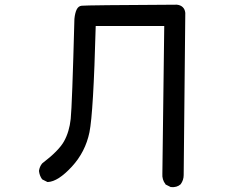

<svg xmlns="http://www.w3.org/2000/svg" viewBox="-20 -762 1040 810"><path d="M699.7 26.9 680.2 17.1 678.7 16.6 678.2 15.1Q663.1 -3.9 665 -29.8L672.9 -652.3H383.8Q378.9 -466.8 372.3 -356Q365.7 -245.1 357.4 -204.1Q340.3 -121.1 283.2 -59.1Q225.1 3.9 182.1 5.9H180.2L179.2 5.4L159.7 -4.4L158.2 -5.4L157.2 -6.3Q146.5 -21.5 144.5 -40.5V-41V-41.5Q147 -59.1 157.7 -72.3L158.2 -72.8L158.7 -73.2Q228 -126 250.2 -166Q272.5 -206.1 278.3 -260.3Q284.2 -315.9 293.9 -681.6V-682.1Q296.4 -707.5 303.5 -721.9Q310.5 -736.3 324.2 -737.8Q344.2 -740.2 725.6 -742.2H726.1Q741.7 -740.7 751 -731.7Q760.3 -722.7 761.7 -707.5V-707L754.9 -23.4Q754.9 -2 742.2 15.1L741.7 15.6L741.2 16.1Q733.4 22.9 723.4 25.6Q713.4 28.3 701.7 27.3H700.7Z"/></svg>

Font: NaikaiFont
Style: SemiBold
Weight: 600
Version: Version 1.89